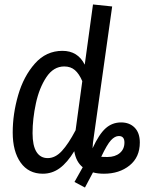

<svg xmlns="http://www.w3.org/2000/svg" viewBox="-20 -767 653 861"><path d="M607 -128Q607 -62 561 -25Q515 12 446 12Q418 12 397 6L361 74L314 49L351 -17Q321 -41 313 -89Q282 -38 248 -13Q214 12 172 12Q108 12 72.5 -38Q37 -88 37 -173Q37 -256 61.5 -340.5Q86 -425 136.5 -482Q187 -539 260 -539Q329 -539 360 -477L397 -747L483 -738L397 -128Q395 -108 395 -102Q424 -165 453.5 -191.5Q483 -218 523 -218Q561 -218 584 -194.5Q607 -171 607 -128ZM349 -403Q335 -436 316 -452.5Q297 -469 268 -469Q220 -469 188 -421Q156 -373 141 -303.5Q126 -234 126 -170Q126 -114 143.5 -86Q161 -58 194 -58Q228 -58 257.5 -90Q287 -122 319 -183ZM538 -128Q538 -157 513 -157Q495 -157 477.5 -138Q460 -119 434 -64Q442 -63 462 -63Q496 -63 517 -80.5Q538 -98 538 -128Z"/></svg>

Font: Fira Sans Extra Condensed
Style: Italic
Weight: 400
Width: 3
Italic angle: -8°
Designer: Carrois Corporate & Edenspiekermann AG
Foundry: Carrois Corporate GbR & Edenspiekermann AG
Version: Version 4.203